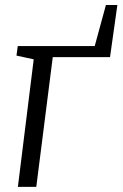

<svg xmlns="http://www.w3.org/2000/svg" viewBox="-20 -726 476 746"><path d="M391.5 -706.5H436L407.5 -504H185L121 0H49.5L111 -495.5L44 -510L49 -547H348Z"/></svg>

Font: Merriweather 36pt Light
Style: Italic
Weight: 300
Italic angle: -7.8°
Version: Version 2.101